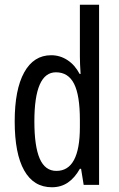

<svg xmlns="http://www.w3.org/2000/svg" viewBox="-20 -780 502 810"><path d="M42 -268Q42 -402 82 -474.5Q122 -547 196 -547Q233 -547 264.5 -526.5Q296 -506 316 -468H320Q317 -513 317 -542V-760H398V0H333L322 -68H317Q295 -29 266 -9.5Q237 10 199 10Q122 10 82 -61Q42 -132 42 -268ZM317 -244V-274Q317 -378 292.5 -426.5Q268 -475 216 -475Q125 -475 125 -268Q125 -163 147.5 -111Q170 -59 218 -59Q317 -59 317 -244Z"/></svg>

Font: Noto Sans UI Cond
Style: Regular
Weight: 400
Width: 3
Designer: Monotype Design Team
Foundry: Monotype Imaging Inc.
Version: Version 1.001